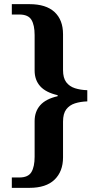

<svg xmlns="http://www.w3.org/2000/svg" viewBox="-20 -780 477 926"><path d="M37 126V76H73Q116 76 131.5 50Q147 24 147 -24V-196Q147 -242 174 -272.5Q201 -303 258 -316V-321Q201 -334 174 -364Q147 -394 147 -440V-611Q147 -659 131.5 -684.5Q116 -710 73 -710H37V-760H122Q202 -760 243 -722Q284 -684 284 -615V-442Q284 -404 299.5 -383.5Q315 -363 341.5 -354.5Q368 -346 401 -345V-291Q368 -290 341.5 -281.5Q315 -273 299.5 -252.5Q284 -232 284 -193V-21Q284 47 243 86.5Q202 126 122 126Z"/></svg>

Font: Noto Naskh Arabic SemiBold
Style: Regular
Weight: 600
Designer: Monotype Design Team, David Williams, Mohamad Dakak and Nizar Qandah
Foundry: Monotype Imaging Inc.
Version: Version 2.016